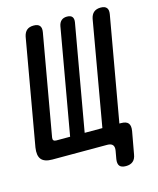

<svg xmlns="http://www.w3.org/2000/svg" viewBox="-144 -829 872 1058"><g transform="rotate(-15 292.0 -300.0)"><path d="M442 140Q416 140 406 127.5Q396 115 400 89L408 44Q412 22 403 11Q394 0 372 0H59Q14 0 -3.5 -21.5Q-21 -43 -14 -88L92 -692Q97 -716 111 -728Q125 -740 150 -740Q174 -740 184 -728Q194 -716 190 -692L89 -118Q87 -107 91.5 -101.5Q96 -96 107 -96H186L292 -699Q296 -719 308 -729.5Q320 -740 340 -740Q361 -740 369.5 -729.5Q378 -719 375 -699L269 -96H370L474 -692Q479 -716 493.5 -728Q508 -740 532 -740Q556 -740 566 -728Q576 -716 572 -692L467 -96H476Q506 -96 517.5 -82Q529 -68 524 -38L501 89Q497 115 482 127.5Q467 140 442 140Z"/></g></svg>

Font: Maple Mono NL SemiBold
Style: Italic
Weight: 600
Italic angle: -10°
Monospace: yes
Designer: subframe7536
Version: Version 7.000